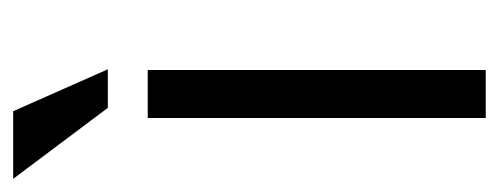

<svg xmlns="http://www.w3.org/2000/svg" viewBox="-254 -492 739 284"><g transform="rotate(-90 115.0 -349.5)"><path d="M93 -699 155 -559H98L-7 -699ZM83 -500H154V0H83Z"/></g></svg>

Font: Haskoy
Style: Regular
Weight: 400
Designer: Ertekin Erdin
Foundry: Ertekin Erdin
Version: Version 1.500